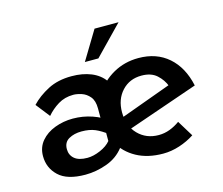

<svg xmlns="http://www.w3.org/2000/svg" viewBox="-91 -734 1003 865"><g transform="rotate(-15 410.0 -301.5)"><path d="M207 11Q122 11 82.5 -26.5Q43 -64 43 -119Q43 -160 67.5 -189Q92 -218 132 -233Q172 -248 216 -248Q263 -248 306.5 -233Q350 -218 375 -195L358 -137Q328 -160 302 -171Q276 -182 239 -182Q205 -182 180 -168Q155 -154 155 -122Q155 -94 175 -77Q195 -60 235 -60Q263 -60 295.5 -74Q328 -88 345 -109V-168H388V-65Q357 -25 307 -7Q257 11 207 11ZM338 -202V-263Q338 -299 322 -318Q306 -337 284.5 -344Q263 -351 246 -351Q206 -351 175 -332Q144 -313 121 -286L70 -351Q102 -385 149 -409.5Q196 -434 260 -434Q311 -434 350.5 -418Q390 -402 413 -370Q436 -338 436 -291V-261ZM570 10Q498 10 446 -18.5Q394 -47 366 -97.5Q338 -148 338 -212Q338 -274 369.5 -324.5Q401 -375 454 -405Q507 -435 572 -435Q656 -435 711.5 -386.5Q767 -338 786 -250L445 -132L421 -190L695 -290L674 -276Q662 -308 636 -331.5Q610 -355 565 -355Q509 -355 473.5 -316.5Q438 -278 438 -218Q438 -154 476 -115Q514 -76 572 -76Q599 -76 624 -85.5Q649 -95 671 -111L717 -36Q685 -15 646.5 -2.5Q608 10 570 10ZM528 -614 398 -480H335L416 -614Z"/></g></svg>

Font: Reem Kufi Fun
Style: Regular
Weight: 400
Designer: Khaled Hosny
Version: Version 1.005